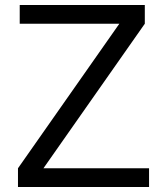

<svg xmlns="http://www.w3.org/2000/svg" viewBox="-20 -759 670 769"><path d="M577 -85V-10H52V-85L458 -664H59V-739H560V-664L154 -85Z"/></svg>

Font: Kakao Big Sans
Style: Regular
Weight: 400
Designer: Park Young-rak; Lee Sang-min; Kim Jung-jin; Min Bon; Park Min-gyu;
Foundry: Kakao Corporation
Version: Version 2.003